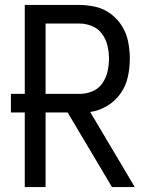

<svg xmlns="http://www.w3.org/2000/svg" viewBox="-20 -755 616 775"><path d="M80 0H164V-301H253L432 0H524L344 -303Q380 -308 412.5 -327.5Q445 -347 466.5 -377.5Q488 -408 496 -444.5Q504 -481 504 -518Q504 -552 497.5 -585.5Q491 -619 473.5 -648Q456 -677 428.5 -698Q401 -719 367.5 -727Q334 -735 301 -735H80V-376H24V-301H80ZM301 -376H164V-660H301Q327 -660 352 -649.5Q377 -639 392.5 -617.5Q408 -596 414 -570Q420 -544 420 -518Q420 -492 414 -466Q408 -440 392.5 -418Q377 -396 352 -386Q327 -376 301 -376Z"/></svg>

Font: Iosevka SS01 Extended
Style: Regular
Weight: 400
Width: 7
Monospace: yes
Designer: Belleve Invis
Foundry: Belleve Invis
Version: Version 3.4.7; ttfautohint (v1.8.3)